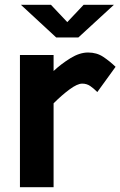

<svg xmlns="http://www.w3.org/2000/svg" viewBox="-20 -779 501 799"><path d="M63 0V-550H203V-483.5Q234.5 -513 273 -536.8Q311.5 -560.5 346.5 -560.5Q382.5 -560.5 409.5 -542.5Q436.5 -524.5 461 -501L385 -396Q370 -411 355.5 -421Q341 -431 322 -431Q302 -431 269.5 -407Q237 -383 203 -349V0ZM67 -759H192L260 -687L328 -759H454L306 -623H214Z"/></svg>

Font: Junction
Style: Bold
Weight: 700
Designer: Caroline Hadilaksono
Foundry: Caroline Hadilaksono, Tyler Finck, The League of Moveable Type
Version: Version 2.000; ttfautohint (v1.8.3)